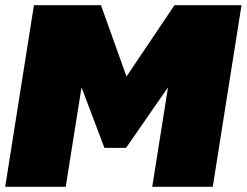

<svg xmlns="http://www.w3.org/2000/svg" viewBox="-20 -720 951 740"><path d="M0 0 110.8 -700H369.2L467.5 -425L652.5 -700H910.8L800 0H566.7L627.5 -383.3L465.8 -150H382.5L294.2 -383.3L233.3 0Z"/></svg>

Font: BoonTook
Style: Italic
Weight: 400
Italic angle: -9°
Designer: Sungsit Sawaiwan
Foundry: FontUni
Version: Version 3.0